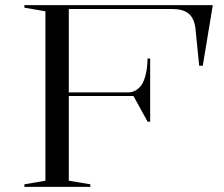

<svg xmlns="http://www.w3.org/2000/svg" viewBox="-20 -728 872 748"><path d="M75 0V-10L157 -24V-684L75 -698V-708H809L770 -472H756L741 -621Q735 -660 713 -676.5Q691 -693 651 -693H248V-368H479Q492 -368 504 -373.5Q516 -379 525 -389Q537 -400 545.5 -429.5Q554 -459 555 -500H565V-254H555L500 -354H248V-24L332 -10V0Z"/></svg>

Font: Kalnia SemiExpanded Light
Style: Regular
Weight: 300
Width: 6
Designer: Frida Medrano
Foundry: Frida Medrano
Version: Version 1.105